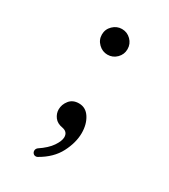

<svg xmlns="http://www.w3.org/2000/svg" viewBox="-154 -649 662 753"><g transform="rotate(30 177.0 -273.0)"><path d="M174 -458Q151 -458 133.5 -475Q116 -492 116 -516Q116 -540 133.5 -557Q151 -574 174 -574Q198 -574 215 -557Q232 -540 232 -516Q232 -492 215 -475Q198 -458 174 -458ZM138 26Q135 28 130 28Q123 28 118.5 23Q114 18 114 11Q114 3 121 -3Q157 -27 173.5 -51.5Q190 -76 190 -93Q190 -117 165 -122Q140 -126 128 -142Q116 -158 116 -177Q116 -199 131 -218Q146 -237 174 -237Q205 -237 223 -209Q241 -181 241 -141Q241 -98 217 -51.5Q193 -5 138 26Z"/></g></svg>

Font: Kiwi Maru
Style: Regular
Weight: 400
Designer: Hiroki-Chan
Version: Version 1.100